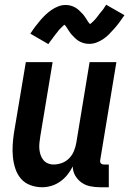

<svg xmlns="http://www.w3.org/2000/svg" viewBox="-20 -782 545 810"><path d="M439 8H403Q382 8 361.5 4Q341 0 324.5 -11.5Q308 -23 297.5 -41Q287 -59 287 -80Q278 -62 265 -45.5Q252 -29 234.5 -16.5Q217 -4 197 2Q177 8 158 8Q132 8 108 -1Q84 -10 68.5 -28Q53 -46 45 -70Q37 -94 34.5 -119Q32 -144 33.5 -170Q35 -196 39 -222L89 -520H202L150 -207Q148 -194 146.5 -180.5Q145 -167 146 -154Q147 -141 151 -129Q155 -117 162.5 -107.5Q170 -98 181.5 -93Q193 -88 206 -88Q224 -88 241.5 -94.5Q259 -101 272 -114.5Q285 -128 292 -145Q299 -162 302 -180L358 -520H471L403 -108Q402 -104 402.5 -100Q403 -96 405.5 -93Q408 -90 411.5 -89Q415 -88 419 -88H439ZM184 -596 108 -640Q119 -657 130 -671.5Q141 -686 151.5 -698Q162 -710 172.5 -720Q183 -730 196.5 -739.5Q210 -749 225.5 -755Q241 -761 256 -761Q261 -761 266 -760.5Q271 -760 275 -759Q279 -758 283.5 -756.5Q288 -755 292.5 -753Q297 -751 300.5 -748.5Q304 -746 307.5 -743.5Q311 -741 314 -738Q317 -735 320.5 -731.5Q324 -728 327.5 -724.5Q331 -721 333.5 -717.5Q336 -714 338.5 -710.5Q341 -707 343 -704Q345 -701 348 -696Q351 -691 354 -687Q357 -683 360 -680Q363 -677 362 -675H361Q360 -675 358.5 -675.5Q357 -676 356 -676H355L358 -679Q361 -681 364 -683.5Q367 -686 369.5 -688.5Q372 -691 374 -692.5Q376 -694 377.5 -696Q379 -698 381 -700Q383 -702 385 -704.5Q387 -707 389 -709.5Q391 -712 393 -714.5Q395 -717 397 -720Q399 -723 401.5 -726Q404 -729 406.5 -732Q409 -735 412 -738.5Q415 -742 417.5 -746Q420 -750 422.5 -754Q425 -758 428 -762L505 -718Q493 -700 482 -685.5Q471 -671 460.5 -659.5Q450 -648 440 -637.5Q430 -627 416 -617.5Q402 -608 387 -602.5Q372 -597 357 -597Q352 -597 347 -597.5Q342 -598 337.5 -599Q333 -600 329 -601.5Q325 -603 320 -605Q315 -607 311.5 -609.5Q308 -612 304.5 -614.5Q301 -617 298 -620Q295 -623 291.5 -626.5Q288 -630 284.5 -633.5Q281 -637 278.5 -640.5Q276 -644 273.5 -647.5Q271 -651 269 -654Q267 -657 264 -662Q261 -667 258 -671Q255 -675 252 -678Q249 -681 250 -682Q250 -683 250 -683Q250 -683 251 -683Q252 -683 254 -682.5Q256 -682 257 -682H258Q257 -681 254 -679Q251 -677 248 -674.5Q245 -672 242.5 -669.5Q240 -667 238 -665Q236 -663 234.5 -661.5Q233 -660 231 -658Q229 -656 227 -653.5Q225 -651 223.5 -648.5Q222 -646 219.5 -643.5Q217 -641 215 -638Q213 -635 210.5 -632Q208 -629 205.5 -625.5Q203 -622 200.5 -618.5Q198 -615 195 -611.5Q192 -608 189.5 -604Q187 -600 184 -596Z"/></svg>

Font: Iosevka
Style: Bold Italic
Weight: 700
Italic angle: -9°
Monospace: yes
Designer: Belleve Invis
Foundry: Belleve Invis
Version: Version 32.5.0; ttfautohint (v1.8.4)